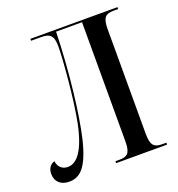

<svg xmlns="http://www.w3.org/2000/svg" viewBox="-131 -822 872 938"><g transform="rotate(-20 305.5 -353.5)"><path d="M71 7C127 7 168 -29 201 -164C229 -281 255 -501 260 -704H395V-84C395 -23 378 -10 337 -10H316V0H581V-10H560C519 -10 501 -23 501 -84V-630C501 -692 519 -704 560 -704H583V-714H130V-704H181C228 -704 246 -690 246 -632C246 -573 230 -363 205 -242C172 -86 121 -63 89 -63C58 -63 39 -84 36 -112C15 -106 0 -88 0 -59C0 -19 26 7 71 7Z"/></g></svg>

Font: Noto Serif Display Condensed Medium
Style: Regular
Weight: 500
Width: 3
Designer: Monotype Design Team
Foundry: Monotype Imaging Inc.
Version: Version 2.009